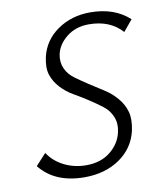

<svg xmlns="http://www.w3.org/2000/svg" viewBox="-77 -727 677 798"><g transform="rotate(-10 261.0 -328.5)"><path d="M385 -154Q393 -189 381 -218Q369 -247 345 -265.5Q321 -284 290.5 -304Q260 -324 230 -341Q200 -358 177 -383Q154 -408 144 -438Q134 -468 144 -514Q160 -582 219 -623Q278 -664 357 -664Q459 -664 522 -606L483 -559Q432 -616 343 -616Q287 -616 248.5 -585Q210 -554 202 -513Q196 -481 208 -454.5Q220 -428 244.5 -410Q269 -392 299.5 -372Q330 -352 359.5 -333.5Q389 -315 412 -288Q435 -261 444 -229Q453 -197 443 -149Q426 -77 364.5 -35Q303 7 217 7Q91 7 28 -73L72 -121Q97 -83 139.5 -62Q182 -41 232 -41Q294 -41 334.5 -74Q375 -107 385 -154Z"/></g></svg>

Font: EauTest Semilight
Style: Italic
Weight: 300
Italic angle: -12°
Designer: Christian Thalmann (Catharsis Fonts)
Version: Version 0.001;PS 000.001;hotconv 1.0.88;makeotf.lib2.5.64775